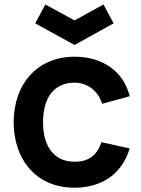

<svg xmlns="http://www.w3.org/2000/svg" viewBox="-20 -835 640 870"><path d="M185.4 -814.6 317.7 -742.7 449 -814.6 494.8 -729.2 317.7 -631.2 139.6 -729.2ZM567.7 -399C540.6 -509.4 446.9 -578.1 318.8 -578.1C147.9 -578.1 42.7 -454.2 41.7 -281.2C42.7 -111.5 143.8 15.6 317.7 15.6C442.7 15.6 533.3 -47.9 567.7 -162.5L439.6 -190.6C419.8 -133.3 384.4 -102.1 317.7 -102.1C222.9 -102.1 175 -174 175 -281.2C175 -384.4 218.8 -460.4 317.7 -460.4C375 -460.4 424 -425 442.7 -364.6Z"/></svg>

Font: Manrope3 Bold
Style: Regular
Weight: 700
Designer: Mikhail Sharanda
Foundry: Mikhail Sharanda
Version: Version 3.000;PS 003.000;hotconv 1.0.88;makeotf.lib2.5.64775